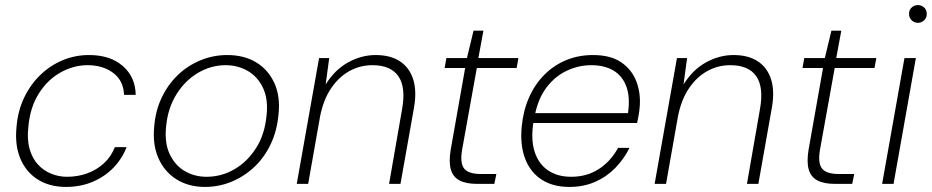

<svg xmlns="http://www.w3.org/2000/svg" viewBox="-20 -725 3674 757"><path d="M240 12Q176 12 129.5 -17Q83 -46 60.5 -99Q38 -152 45 -223Q50 -287 75 -339.5Q100 -392 139 -429.5Q178 -467 227 -487.5Q276 -508 331 -508Q415 -508 464.5 -464.5Q514 -421 515 -351H469Q467 -407 426.5 -437.5Q386 -468 325 -468Q270 -468 219 -439.5Q168 -411 133.5 -357Q99 -303 92 -227Q86 -176 96.5 -138.5Q107 -101 129.5 -76.5Q152 -52 182 -40Q212 -28 244 -28Q287 -28 324 -41.5Q361 -55 389.5 -81Q418 -107 433 -145H479Q462 -100 428 -64.5Q394 -29 346 -8.5Q298 12 240 12Z M788 12Q724 12 676.5 -17.5Q629 -47 605 -100.5Q581 -154 588 -226Q593 -289 618 -341Q643 -393 682 -430Q721 -467 771 -487.5Q821 -508 876 -508Q942 -508 989.5 -479.5Q1037 -451 1061.5 -398Q1086 -345 1078 -273Q1072 -209 1047.5 -157Q1023 -105 983.5 -67.5Q944 -30 894 -9Q844 12 788 12ZM794 -28Q853 -28 904 -57.5Q955 -87 989.5 -141Q1024 -195 1031 -270Q1038 -334 1017 -378.5Q996 -423 956.5 -445.5Q917 -468 870 -468Q813 -468 762 -438.5Q711 -409 676.5 -354.5Q642 -300 635 -227Q628 -162 649 -117.5Q670 -73 708.5 -50.5Q747 -28 794 -28Z M1150 0 1238 -496H1278L1264 -392Q1300 -450 1352.5 -479Q1405 -508 1461 -508Q1519 -508 1556.5 -483.5Q1594 -459 1609 -412.5Q1624 -366 1612 -299L1559 0H1514L1565 -293Q1581 -380 1551 -424Q1521 -468 1448 -468Q1400 -468 1358 -445Q1316 -422 1285.5 -377Q1255 -332 1242 -266L1195 0Z M1861 0Q1818 0 1792 -13.5Q1766 -27 1757.5 -57Q1749 -87 1757 -135L1814 -457H1733L1740 -496H1821L1847 -604H1886L1866 -496H2024L2017 -457H1860L1802 -135Q1793 -82 1810 -60.5Q1827 -39 1876 -39H1937L1929 0Z M2225 12Q2159 12 2114.5 -17.5Q2070 -47 2050 -100.5Q2030 -154 2037 -226Q2043 -289 2066 -341Q2089 -393 2126.5 -430.5Q2164 -468 2212.5 -488Q2261 -508 2318 -508Q2387 -508 2429 -479.5Q2471 -451 2489 -404Q2507 -357 2502 -302Q2501 -288 2498 -271.5Q2495 -255 2492 -240H2071L2077 -279H2456Q2465 -342 2449.5 -384Q2434 -426 2398.5 -447Q2363 -468 2311 -468Q2262 -468 2215.5 -446.5Q2169 -425 2135 -380.5Q2101 -336 2088 -267L2084 -249Q2072 -177 2087.5 -128Q2103 -79 2140.5 -53.5Q2178 -28 2232 -28Q2294 -28 2341 -58.5Q2388 -89 2417 -142H2462Q2440 -98 2406 -63Q2372 -28 2326.5 -8Q2281 12 2225 12Z M2561 0 2649 -496H2689L2675 -392Q2711 -450 2763.5 -479Q2816 -508 2872 -508Q2930 -508 2967.5 -483.5Q3005 -459 3020 -412.5Q3035 -366 3023 -299L2970 0H2925L2976 -293Q2992 -380 2962 -424Q2932 -468 2859 -468Q2811 -468 2769 -445Q2727 -422 2696.5 -377Q2666 -332 2653 -266L2606 0Z M3272 0Q3229 0 3203 -13.5Q3177 -27 3168.5 -57Q3160 -87 3168 -135L3225 -457H3144L3151 -496H3232L3258 -604H3297L3277 -496H3435L3428 -457H3271L3213 -135Q3204 -82 3221 -60.5Q3238 -39 3287 -39H3348L3340 0Z M3458 0 3546 -496H3591L3503 0ZM3599 -635Q3585 -635 3574.5 -645Q3564 -655 3564 -670Q3564 -686 3574.5 -695.5Q3585 -705 3599 -705Q3613 -705 3623.5 -695.5Q3634 -686 3634 -670Q3634 -655 3623.5 -645Q3613 -635 3599 -635Z"/></svg>

Font: DM Sans 24pt ExtraLight
Style: Italic
Weight: 250
Italic angle: -10°
Designer: Colophon Foundry, Jonny Pinhorn
Foundry: Colophon Foundry
Version: Version 4.004;gftools[0.9.30]